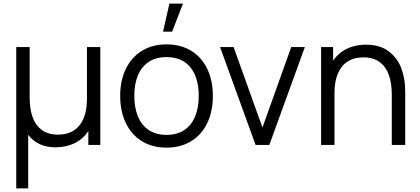

<svg xmlns="http://www.w3.org/2000/svg" viewBox="-20 -800 2317 1060"><path d="M69.7 -540H143.7V-264.3Q143.7 -200 159.5 -154.7Q175.3 -109.3 210.2 -83Q245.2 -56.7 300.3 -56.7Q352 -56.7 387.6 -79.8Q423.2 -102.8 441.6 -146.8Q460 -190.7 460 -252V-540H533.7V0H467.7V-76.7Q438.2 -31.8 391.3 -9.2Q344.5 13.3 286 13.3Q237 13.3 198.9 -4.3Q160.8 -22 135.7 -56V240H69.7Z M643.5 -270.7Q643.5 -355.2 674.6 -419.6Q705.7 -484 763.6 -519.5Q821.5 -555 899.2 -555Q978.7 -555 1036.4 -519.1Q1094.2 -483.2 1124.7 -418.8Q1155.2 -354.5 1155.2 -270.7Q1155.2 -185.7 1124.4 -121.1Q1093.7 -56.5 1035.8 -20.8Q977.8 15 899.2 15Q820 15 762.3 -21.1Q704.7 -57.2 674.1 -121.9Q643.5 -186.7 643.5 -270.7ZM1077.2 -270.7Q1077.2 -370.5 1031.7 -427.6Q986.2 -484.7 899.2 -484.7Q840 -484.7 800.2 -457.8Q760.5 -431 741 -383Q721.5 -335 721.5 -270.7Q721.5 -205 741.8 -156.5Q762 -108 801.8 -81.7Q841.5 -55.3 899.2 -55.3Q957.7 -55.3 997.6 -82.1Q1037.5 -108.8 1057.3 -157.4Q1077.2 -206 1077.2 -270.7ZM880 -625H930.3L990 -780H915.2Z M1195 -540H1269.7L1429 -96L1587.7 -540H1663L1467 0H1391Z M1986.3 -483.3Q1934.7 -483.3 1899.1 -460.2Q1863.5 -437.2 1845.1 -393.2Q1826.7 -349.3 1826.7 -288L1774.7 -299.7Q1774.7 -380.7 1803.2 -437.9Q1831.7 -495.2 1882.6 -524.2Q1933.5 -553.3 2000.7 -553.3Q2077.7 -553.3 2126.1 -516.5Q2174.5 -479.7 2195.8 -422.8Q2217 -366 2217 -297V0H2143V-275.7Q2143 -340 2127.2 -385.3Q2111.3 -430.7 2076.4 -457Q2041.5 -483.3 1986.3 -483.3ZM1752.7 -540H1819V-407H1826.7V0H1752.7Z"/></svg>

Font: Tap Sans
Style: Regular
Weight: 400
Designer: Tap Payments
Foundry: Tap Payments
Version: Version 1.001;Glyphs 3.1.2 (3151)